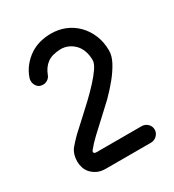

<svg xmlns="http://www.w3.org/2000/svg" viewBox="-115 -797 514 566"><g transform="rotate(-30 142.5 -514.0)"><path d="M236 -357Q248 -357 256.5 -349Q265 -341 265 -329Q265 -318 256.5 -309.5Q248 -301 236 -301H83Q66 -301 54.5 -306.5Q43 -312 35 -320.5Q27 -329 23.5 -340Q20 -351 20 -361Q20 -373 23.5 -384.5Q27 -396 34 -404Q43 -415 59 -431L95 -464L135 -501Q155 -520 171.5 -538Q188 -556 198.5 -571.5Q209 -587 209 -598Q209 -615 204 -629Q199 -643 190 -652.5Q181 -662 169 -667.5Q157 -673 143 -673Q113 -672 97 -660Q81 -648 73 -627Q70 -618 62.5 -613Q55 -608 47 -608Q34 -608 27 -616.5Q20 -625 20 -636Q20 -640 21 -644Q28 -665 40.5 -680.5Q53 -696 68.5 -706.5Q84 -717 102.5 -722Q121 -727 141 -727Q167 -727 189 -718Q211 -709 228 -692Q245 -675 255 -651Q265 -627 265 -598Q265 -580 254 -559.5Q243 -539 226 -518Q209 -497 188 -476L146 -437L106 -400Q88 -383 77 -369Q74 -366 74 -363Q74 -357 83 -357Z"/></g></svg>

Font: VDS
Style: Thin
Weight: 100
Width: 0
Designer: artmaker
Foundry: artmaker
Version: Version 1.000 2012 initial release